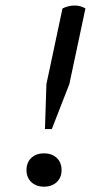

<svg xmlns="http://www.w3.org/2000/svg" viewBox="-20 -684 373 711"><path d="M146.5 -206.1 151.9 -372.6 211.4 -652.8Q233.9 -663.6 256.1 -663.6Q278.3 -663.6 296.4 -652.8L236.8 -372.6L171.9 -206.1ZM78.1 -54.2Q78.1 -82.5 96.2 -99.4Q114.3 -116.2 142.6 -116.2Q171.9 -116.2 189.9 -99.4Q208 -82.5 208 -54.2Q208 -26.4 189.9 -9.5Q171.9 7.3 142.6 7.3Q114.3 7.3 96.2 -9.5Q78.1 -26.4 78.1 -54.2Z"/></svg>

Font: PT Astra Serif
Style: Italic
Weight: 400
Italic angle: -16°
Designer: A.Korolkova, I. Chaeva
Foundry: ParaType Ltd
Version: Version 1.001